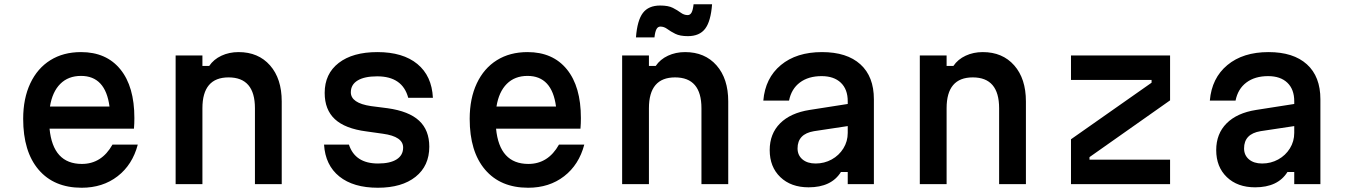

<svg xmlns="http://www.w3.org/2000/svg" viewBox="-20 -866 6340 903"><path d="M628 -186Q603 -91 533 -37Q463 17 364 17Q234 17 161.5 -68Q89 -153 89 -307Q89 -403 122.5 -474Q156 -545 217 -583Q278 -621 361 -621Q480 -621 546 -540Q612 -459 612 -311Q612 -298 611.5 -285.5Q611 -273 610 -261H213Q229 -95 365 -95Q458 -95 509 -186ZM361 -509Q301 -509 263.5 -471.5Q226 -434 215 -365H495Q476 -509 361 -509Z M806 0V-605H932V-556H964Q985 -587 1021.5 -604Q1058 -621 1102 -621Q1195 -621 1250 -558.5Q1305 -496 1305 -389V0H1179V-357Q1179 -502 1055 -502Q932 -502 932 -357V0Z M1621 -186Q1650 -97 1758 -97Q1815 -97 1845.5 -116.5Q1876 -136 1876 -172Q1876 -224 1781 -237L1703 -248Q1603 -261 1555 -305.5Q1507 -350 1507 -429Q1507 -519 1573 -570Q1639 -621 1755 -621Q1875 -621 1943 -565Q2011 -509 2016 -406H1900Q1873 -507 1754 -507Q1694 -507 1662 -487.5Q1630 -468 1630 -432Q1630 -381 1725 -367L1803 -357Q1903 -343 1951 -298.5Q1999 -254 1999 -176Q1999 -86 1934.5 -34.5Q1870 17 1757 17Q1642 17 1576 -36Q1510 -89 1504 -186Z M2728 -186Q2703 -91 2633 -37Q2563 17 2464 17Q2334 17 2261.5 -68Q2189 -153 2189 -307Q2189 -403 2222.5 -474Q2256 -545 2317 -583Q2378 -621 2461 -621Q2580 -621 2646 -540Q2712 -459 2712 -311Q2712 -298 2711.5 -285.5Q2711 -273 2710 -261H2313Q2329 -95 2465 -95Q2558 -95 2609 -186ZM2461 -509Q2401 -509 2363.5 -471.5Q2326 -434 2315 -365H2595Q2576 -509 2461 -509Z M2906 0V-605H3032V-556H3064Q3085 -587 3121.5 -604Q3158 -621 3202 -621Q3295 -621 3350 -558.5Q3405 -496 3405 -389V0H3279V-357Q3279 -502 3155 -502Q3032 -502 3032 -357V0ZM2971 -690Q2977 -770 3003.5 -805Q3030 -840 3085 -840Q3123 -840 3144.5 -829Q3166 -818 3181.5 -806.5Q3197 -795 3214 -795Q3226 -795 3232.5 -807Q3239 -819 3242 -846H3329Q3323 -766 3296.5 -731Q3270 -696 3215 -696Q3178 -696 3156 -707Q3134 -718 3118.5 -729.5Q3103 -741 3086 -741Q3074 -741 3067.5 -729Q3061 -717 3058 -690Z M3935 -57Q3890 15 3783 15Q3700 15 3650 -33Q3600 -81 3600 -160Q3600 -237 3649 -286Q3698 -335 3788 -349L3967 -377V-390Q3967 -446 3934.5 -477Q3902 -508 3844 -508Q3782 -508 3742 -478Q3702 -448 3691 -393H3570Q3579 -499 3652.5 -560Q3726 -621 3846 -621Q3963 -621 4026.5 -563.5Q4090 -506 4090 -399V0H3967V-57ZM3731 -168Q3731 -136 3754 -116.5Q3777 -97 3816 -97Q3857 -97 3891.5 -116Q3926 -135 3946.5 -168Q3967 -201 3967 -241V-273L3808 -249Q3731 -236 3731 -168Z M4306 0V-605H4432V-556H4464Q4485 -587 4521.5 -604Q4558 -621 4602 -621Q4695 -621 4750 -558.5Q4805 -496 4805 -389V0H4679V-357Q4679 -502 4555 -502Q4432 -502 4432 -357V0Z M5017 -605H5483V-394L5104 -127V-115H5483V0H5017V-211L5396 -477V-490H5017Z M6035 -57Q5990 15 5883 15Q5800 15 5750 -33Q5700 -81 5700 -160Q5700 -237 5749 -286Q5798 -335 5888 -349L6067 -377V-390Q6067 -446 6034.5 -477Q6002 -508 5944 -508Q5882 -508 5842 -478Q5802 -448 5791 -393H5670Q5679 -499 5752.5 -560Q5826 -621 5946 -621Q6063 -621 6126.5 -563.5Q6190 -506 6190 -399V0H6067V-57ZM5831 -168Q5831 -136 5854 -116.5Q5877 -97 5916 -97Q5957 -97 5991.5 -116Q6026 -135 6046.5 -168Q6067 -201 6067 -241V-273L5908 -249Q5831 -236 5831 -168Z"/></svg>

Font: Martian Mono Medium
Style: Regular
Weight: 500
Monospace: yes
Designer: Roman Shamin
Foundry: Evil Martians
Version: Version 1.000; ttfautohint (v1.8.4.7-5d5b)